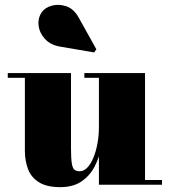

<svg xmlns="http://www.w3.org/2000/svg" viewBox="-20 -761 700 791"><path d="M228 10Q173 10 141 -9.8Q109 -29.5 95.8 -63.5Q82.5 -97.5 82.5 -141V-440.5H12V-460H272.5V-150.5Q272.5 -108.5 275.8 -88.2Q279 -68 286.8 -61.8Q294.5 -55.5 308.5 -55.5Q325 -55.5 339.2 -70Q353.5 -84.5 364.2 -110Q375 -135.5 381.2 -168.2Q387.5 -201 387.5 -237.5H405Q405 -199 397.2 -156Q389.5 -113 370 -75.2Q350.5 -37.5 316 -13.8Q281.5 10 228 10ZM387.5 0V-440.5H327.5V-460H577.5V-19.5H647.5V0ZM368 -545 227 -569Q187.5 -576 165 -600.8Q142.5 -625.5 139 -656Q135.5 -686.5 152 -710.5Q165.5 -730 194 -737.8Q222.5 -745.5 253.5 -735Q284.5 -724.5 304.5 -688L377 -558Z"/></svg>

Font: Bodoni Moda Black
Style: Regular
Weight: 900
Version: Version 2.005